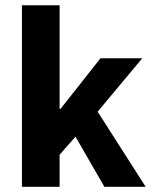

<svg xmlns="http://www.w3.org/2000/svg" viewBox="-20 -721 588 741"><path d="M64.7 0V-700.6H210V-300.9H213.7L367.8 -496.1H529L356.9 -290L542.2 0H382.9L271.3 -193.5L210 -123.8V0Z"/></svg>

Font: Source Sans 3
Style: Regular
Weight: 200
Designer: Paul D. Hunt
Foundry: Adobe
Version: Version 3.046;hotconv 1.0.118;makeotfexe 2.5.65603